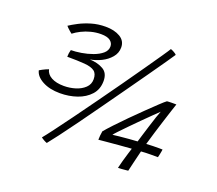

<svg xmlns="http://www.w3.org/2000/svg" viewBox="-112 -802 1091 965"><g transform="rotate(20 433.5 -319.5)"><path d="M198.5 -249Q143 -249 105 -269.5Q67 -290 60 -321Q66.5 -325 74.5 -329.2Q82.5 -333.5 90.8 -337.2Q99 -341 106.5 -343.5Q111.5 -318.5 137.5 -304.2Q163.5 -290 204.5 -290Q236.5 -290 266.2 -299.2Q296 -308.5 315.2 -327Q334.5 -345.5 334.5 -372.5Q334.5 -402.5 317.5 -415.2Q300.5 -428 264.5 -431Q228.5 -434 171 -434Q171 -443.5 172.5 -453.5Q174 -463.5 176.5 -471.5Q200.5 -471.5 231.5 -476.5Q262.5 -481.5 291.2 -492Q320 -502.5 338.8 -518.5Q357.5 -534.5 357.5 -556.5Q357.5 -575 341.8 -587Q326 -599 292.5 -599Q265.5 -599 239.2 -592.2Q213 -585.5 190.5 -574.2Q168 -563 151.5 -550Q147 -553.5 140.2 -559.2Q133.5 -565 127.2 -571Q121 -577 118.5 -580.5Q135.5 -592 163.2 -606.5Q191 -621 226.2 -631.5Q261.5 -642 301.5 -642Q348.5 -642 379.2 -623.8Q410 -605.5 410 -570Q410 -540 390.2 -516.8Q370.5 -493.5 341.2 -479.2Q312 -465 283 -460Q326 -458 355.2 -441Q384.5 -424 384.5 -381.5Q384.5 -337 357.8 -307.5Q331 -278 288.8 -263.5Q246.5 -249 198.5 -249ZM647.5 -648.5Q654 -646.5 660.2 -643.2Q666.5 -640 672 -636.2Q677.5 -632.5 680 -629Q672 -616.5 646.5 -579.8Q621 -543 584.2 -490.8Q547.5 -438.5 504.8 -378.5Q462 -318.5 418.5 -257.2Q375 -196 335.8 -142Q296.5 -88 266.8 -48.5Q237 -9 222.5 8.5Q219.5 7.5 214.8 5.5Q210 3.5 205 0.5Q200 -2.5 196 -5.2Q192 -8 190 -9.5Q203.5 -25.5 233.5 -65.5Q263.5 -105.5 303.5 -160.2Q343.5 -215 388 -277Q432.5 -339 475.8 -400Q519 -461 555.5 -513.5Q592 -566 616.8 -602Q641.5 -638 647.5 -648.5ZM772 -115.5Q758.5 -115.5 732.8 -115.5Q707 -115.5 682 -113.5Q672 -72 664.2 -40Q656.5 -8 655 -0.5Q649.5 0 639.8 1Q630 2 619.5 2.8Q609 3.5 601.5 3.5Q605.5 -14.5 612 -37.5Q618.5 -60.5 624.8 -81Q631 -101.5 634 -110.5Q603.5 -108.5 566.2 -105.2Q529 -102 499.5 -99.2Q470 -96.5 460.5 -95.5Q460.5 -104.5 461.8 -118.2Q463 -132 465 -142Q479.5 -159.5 506 -187.8Q532.5 -216 565 -248.8Q597.5 -281.5 629 -312Q660.5 -342.5 684.5 -365.2Q708.5 -388 718.5 -395Q722 -395.5 728.8 -395.8Q735.5 -396 743.5 -396.2Q751.5 -396.5 758.2 -396.2Q765 -396 768.5 -396Q764.5 -384.5 755.8 -357.8Q747 -331 736 -296.2Q725 -261.5 713.8 -225Q702.5 -188.5 694 -158Q710.5 -159 729.5 -159.5Q748.5 -160 763 -159.8Q777.5 -159.5 780.5 -159.5Q780.5 -157 779.2 -149.5Q778 -142 776 -132.8Q774 -123.5 772 -115.5ZM707 -335Q695 -323.5 673.5 -302.5Q652 -281.5 627 -256.5Q602 -231.5 578.5 -207.5Q555 -183.5 538.5 -166Q522 -148.5 518.5 -143Q528 -144.5 552.5 -147Q577 -149.5 604.2 -151.8Q631.5 -154 649 -155Q652.5 -167 660.2 -192.2Q668 -217.5 677 -246.5Q686 -275.5 694.2 -300Q702.5 -324.5 707 -335Z"/></g></svg>

Font: Grandstander Thin ExtraLight
Style: Italic
Weight: 250
Italic angle: -15°
Version: Version 1.200